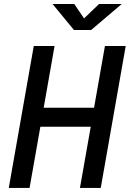

<svg xmlns="http://www.w3.org/2000/svg" viewBox="-20 -918 634 938"><path d="M370.6 0 423.3 -298.8H177.2L124.5 0H22.9L145 -693.4H246.6L193.4 -391.6H439.5L492.7 -693.4H594.2L472.2 0ZM341.3 -771.5 236.8 -898.4H342.8L390.6 -828.1L463.9 -898.4H574.7L425.3 -771.5Z"/></svg>

Font: Cascadia Mono
Style: Italic
Weight: 400
Italic angle: -10°
Monospace: yes
Designer: Aaron Bell
Foundry: Saja Typeworks
Version: Version 2404.023; ttfautohint (v1.8.4)